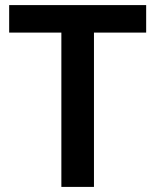

<svg xmlns="http://www.w3.org/2000/svg" viewBox="-20 -734 610 754"><path d="M349 0V-606H554V-714H16V-606H221V0Z"/></svg>

Font: Noto Sans Ol Chiki SemiBold
Style: Regular
Weight: 600
Designer: Monotype Design Team, Lewis McGuffie
Foundry: Monotype Imaging Inc.
Version: Version 2.003